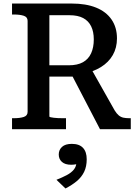

<svg xmlns="http://www.w3.org/2000/svg" viewBox="-20 -730 787 1085"><path d="M378 -321 545 0H719V-62H710Q692 -62 677.5 -65Q663 -68 651 -78Q639 -88 628 -106L492 -347ZM259 -72V-644H373Q420 -644 450 -628Q480 -612 495 -581.5Q510 -551 510 -507Q510 -462 495 -429Q480 -396 449 -378.5Q418 -361 368 -361H242V-297H395Q404 -297 412.5 -299.5Q421 -302 429.5 -305Q438 -308 446 -312Q507 -324 550.5 -351Q594 -378 617.5 -419Q641 -460 641 -513Q641 -575 610.5 -619.5Q580 -664 523 -687Q466 -710 385 -710H48V-648H59Q92 -648 114 -641Q136 -634 136 -612V-98Q136 -76 114 -69Q92 -62 59 -62H48V0H353V-62H337Q323 -62 309 -62.5Q295 -63 284 -64.5Q273 -66 266 -67.5Q259 -69 259 -72ZM350 335 299 286Q332 273 357.5 259.5Q383 246 397.5 228Q412 210 412 185L427 192Q418 197 406 199Q394 201 382 201Q348 201 330 185Q312 169 312 143Q312 117 330.5 100Q349 83 386 83Q428 83 449 105.5Q470 128 470 170Q470 211 455.5 241Q441 271 414 293.5Q387 316 350 335Z"/></svg>

Font: Roboto Serif 20pt Medium
Style: Regular
Weight: 500
Version: Version 1.008